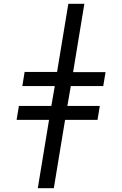

<svg xmlns="http://www.w3.org/2000/svg" viewBox="-20 -843 640 1006"><path d="M178 143 237 -215H67L79 -288H249L267 -392H97L109 -466H279L338 -823H422L363 -465H533L521 -392H351L333 -288H503L491 -215H321L262 143Z"/></svg>

Font: Iosevka Extended Oblique
Style: Regular
Weight: 400
Width: 7
Italic angle: -9°
Monospace: yes
Designer: Belleve Invis
Foundry: Belleve Invis
Version: Version 32.0.1; ttfautohint (v1.8.4)